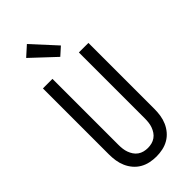

<svg xmlns="http://www.w3.org/2000/svg" viewBox="-305 -1042 1110 1110"><g transform="rotate(-45 250.0 -487.0)"><path d="M250 8Q224 8 198 2.5Q172 -3 149.5 -16Q127 -29 110 -49Q93 -69 82.5 -93Q72 -117 68 -143Q64 -169 64 -195V-735H142V-195Q142 -179 144 -162.5Q146 -146 151.5 -131Q157 -116 166 -102.5Q175 -89 188.5 -79.5Q202 -70 218 -66Q234 -62 250 -62Q266 -62 282 -66Q298 -70 311.5 -79.5Q325 -89 334 -102.5Q343 -116 348.5 -131Q354 -146 356 -162.5Q358 -179 358 -195V-735H436V-195Q436 -169 432 -143Q428 -117 417.5 -93Q407 -69 390 -49Q373 -29 350.5 -16Q328 -3 302 2.5Q276 8 250 8ZM264 -793 120 -928 180 -982 313 -837Z"/></g></svg>

Font: Zed Mono
Style: Regular
Weight: 400
Monospace: yes
Designer: Belleve Invis
Foundry: Belleve Invis
Version: Version 1.0.0; ttfautohint (v1.8.4)